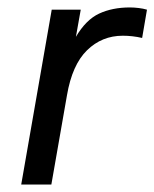

<svg xmlns="http://www.w3.org/2000/svg" viewBox="-20 -496 415 516"><path d="M37 0 119 -470H197L184 -397Q211 -443 246.5 -459.5Q282 -476 329 -476Q340 -476 352.5 -474.5Q365 -473 375 -470L362 -394Q336 -400 310 -400Q254 -400 214 -361Q174 -322 160 -240L118 0Z"/></svg>

Font: Celebes
Style: Italic
Weight: 400
Italic angle: -10°
Designer: Anugrah Pasau
Foundry: Lafontype
Version: Version 1.000; ttfautohint (v1.8.4)